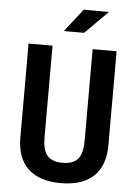

<svg xmlns="http://www.w3.org/2000/svg" viewBox="-62 -987 744 1045"><g transform="rotate(5 310.0 -464.5)"><path d="M310 -99.5C228.5 -99.5 200.5 -143 200.5 -229V-730H69.5V-215.5C69.5 -70 151.5 11.5 310 11.5C468.5 11.5 550.5 -70 550.5 -215.5V-730H419.5V-229C419.5 -143 391.5 -99.5 310 -99.5ZM254.5 -814.5 352.5 -939.5H490.5L365.5 -814.5Z"/></g></svg>

Font: Monaspace Neon SemiBold
Style: Regular
Weight: 600
Designer: Riley Cran & the Lettermatic Team
Foundry: Lettermatic
Version: Version 1.200 (Monaspace Neon)